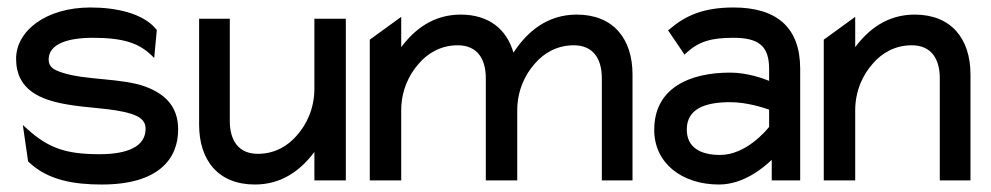

<svg xmlns="http://www.w3.org/2000/svg" viewBox="-20 -482 2647 513"><path d="M23 -325C23 -241 89 -215 159 -203C214 -193 283 -193 330 -178C352 -171 369 -161 369 -138C369 -89 318 -70 246 -70C158 -70 110 -85 51 -139L41 -148L55 -51L57 -49C108 0 179 11 252 11C403 11 456 -57 456 -136C456 -201 417 -232 370 -250C306 -274 210 -267 146 -288C125 -295 110 -302 110 -323C110 -365 162 -381 228 -381C309 -381 351 -367 385 -334L392 -327L399 -402L398 -403C363 -447 289 -462 222 -462C102 -462 23 -399 23 -325Z M512 -149C512 -54 563 11 661 11C734 11 784 -28 820 -76V0H904V-432H820V-245C820 -192 799 -149 773 -120C750 -93 715 -71 669 -71C617 -71 594 -107 594 -159V-432H512Z M968 0H1052V-187C1052 -240 1073 -283 1099 -312C1122 -339 1157 -361 1203 -361C1255 -361 1278 -325 1278 -273V0H1362V-187C1362 -240 1383 -283 1409 -312C1432 -339 1467 -361 1513 -361C1565 -361 1588 -325 1588 -273V0H1670V-283C1670 -378 1619 -443 1521 -443C1441 -443 1388 -396 1353 -343L1352 -342V-341C1334 -404 1286 -443 1211 -443C1138 -443 1088 -404 1052 -356V-437L968 -376Z M1728 -135C1728 -46 1802 11 1901 11C1967 11 2020 -34 2042 -55V0H2118V-298C2118 -409 2055 -462 1940 -462C1859 -462 1811 -440 1769 -404L1765 -401L1809 -336L1813 -340C1848 -372 1881 -381 1940 -381C2007 -381 2035 -359 2035 -298V-266C2020 -272 1977 -288 1931 -288C1821 -288 1728 -246 1728 -135ZM1815 -136C1815 -193 1867 -209 1931 -209C1976 -209 2021 -194 2035 -189V-143C2027 -133 1973 -68 1904 -68C1850 -68 1815 -89 1815 -136Z M2181 0H2265V-187C2265 -240 2286 -283 2312 -312C2335 -339 2370 -361 2416 -361C2468 -361 2491 -325 2491 -273V0H2573V-283C2573 -378 2522 -443 2424 -443C2351 -443 2301 -404 2265 -356V-437L2181 -376Z"/></svg>

Font: Charger Pro
Style: Bd
Weight: 700
Designer: Jasper
Foundry: Cannot Into Space Fonts
Version: Version 1.09